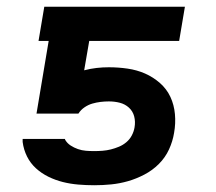

<svg xmlns="http://www.w3.org/2000/svg" viewBox="-20 -540 640 568"><path d="M259 8Q235 8 211.5 6Q188 4 166 -1.5Q144 -7 123.5 -17Q103 -27 86.5 -42Q70 -57 60 -77Q50 -97 47 -120V-129H172L173 -126Q179 -116 189 -109.5Q199 -103 210.5 -99Q222 -95 234 -94Q246 -93 259 -93Q271 -93 283.5 -94Q296 -95 308 -98Q320 -101 332 -106Q344 -111 354 -119.5Q364 -128 370 -139.5Q376 -151 378 -163Q381 -180 377 -195.5Q373 -211 361.5 -221.5Q350 -232 334.5 -236Q319 -240 302 -240Q290 -240 277.5 -238.5Q265 -237 253 -233.5Q241 -230 230 -222.5Q219 -215 212 -204H88L124 -419H94L111 -520H527L510 -419H244L229 -332Q248 -337 266 -339Q284 -341 302 -341Q330 -341 357.5 -337Q385 -333 409 -322.5Q433 -312 453 -294.5Q473 -277 484 -253.5Q495 -230 497.5 -202.5Q500 -175 495 -147Q491 -122 480 -98Q469 -74 450 -55Q431 -36 407 -23.5Q383 -11 358.5 -4Q334 3 309 5.5Q284 8 259 8Z"/></svg>

Font: Iosevka SS04 Extended Oblique
Style: Bold
Weight: 700
Width: 7
Italic angle: -9°
Monospace: yes
Designer: Belleve Invis
Foundry: Belleve Invis
Version: Version 19.0.0; ttfautohint (v1.8.4)